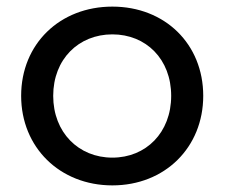

<svg xmlns="http://www.w3.org/2000/svg" viewBox="-20 -555 681 581"><path d="M44 -265C44 -109 161 6 320 6C479 6 595 -109 595 -265C595 -422 479 -535 320 -535C161 -535 44 -422 44 -265ZM141 -265C141 -376 218 -451 320 -451C422 -451 498 -376 498 -265C498 -154 422 -78 320 -78C218 -78 141 -154 141 -265Z"/></svg>

Font: Malon Grotesk Med
Style: Regular
Weight: 500
Designer: Julieta Ulanovsky
Foundry: Julieta Ulanovsky
Version: Version 7.200